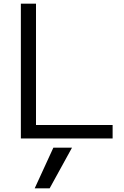

<svg xmlns="http://www.w3.org/2000/svg" viewBox="-20 -750 674 1040"><path d="M249 270H168L269 50H370ZM93 0V-730H175V-73H590V0Z"/></svg>

Font: M PLUS 1
Style: Regular
Weight: 400
Designer: Coji Morishita
Foundry: UNDERFOREST DESIGN
Version: Version 1.001